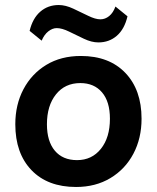

<svg xmlns="http://www.w3.org/2000/svg" viewBox="-20 -736 625 765"><path d="M302 -513Q415 -513 479.5 -445.5Q544 -378 544 -263Q544 -185 511.5 -123.5Q479 -62 420 -26.5Q361 9 283 9Q170 9 105.5 -58Q41 -125 41 -241Q41 -319 73.5 -380.5Q106 -442 164.5 -477.5Q223 -513 302 -513ZM287 -98Q346 -98 382 -143Q418 -188 418 -263Q418 -331 386.5 -368Q355 -405 300 -405Q239 -405 203 -360Q167 -315 167 -241Q167 -173 198.5 -135.5Q230 -98 287 -98ZM372 -567Q345 -567 314.5 -581.5Q284 -596 255.5 -610Q227 -624 206 -624Q189 -624 172.5 -611Q156 -598 146 -574L98 -613Q110 -663 140.5 -689.5Q171 -716 214 -716Q241 -716 272 -701.5Q303 -687 331.5 -673Q360 -659 380 -659Q399 -659 415 -672Q431 -685 440 -710L488 -671Q476 -620 445.5 -593.5Q415 -567 372 -567Z"/></svg>

Font: Livvic SemiBold
Style: Regular
Weight: 600
Designer: Jacques Le Bailly, Baron von Fonthausen
Version: Version 1.001; ttfautohint (v1.8.2)